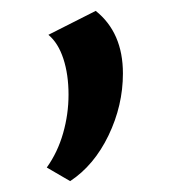

<svg xmlns="http://www.w3.org/2000/svg" viewBox="-20 -140 318 353"><path d="M66 168Q86 140 96 105Q106 70 106 34Q106 -3 96.5 -32Q87 -61 69 -76L156 -120Q206 -80 206 -5Q206 54 179.5 109Q153 164 109 193Z"/></svg>

Font: Ysabeau Semibold
Style: Regular
Weight: 600
Designer: Christian Thalmann (Catharsis Fonts)
Version: Version 0.003